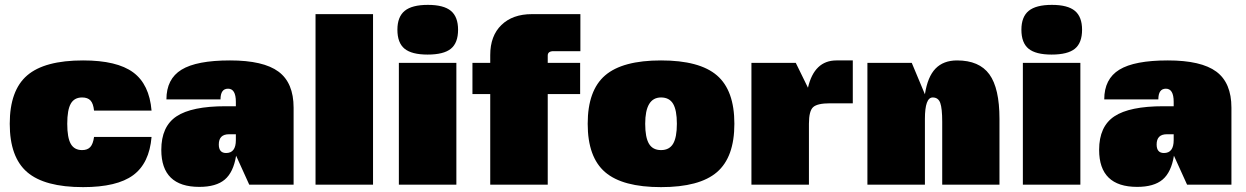

<svg xmlns="http://www.w3.org/2000/svg" viewBox="-20 -758 5114 788"><path d="M366 -196H602Q593 -88 526.5 -39Q460 10 321 10Q163 10 91.5 -51.5Q20 -113 20 -250Q20 -387 91.5 -448.5Q163 -510 321 -510Q460 -510 526.5 -461Q593 -412 602 -304H366Q363 -333 351.5 -345.5Q340 -358 317 -358Q285 -358 270.5 -332.5Q256 -307 256 -250Q256 -193 270.5 -167.5Q285 -142 317 -142Q339 -142 350.5 -154.5Q362 -167 366 -196Z M1003 0 949 -119Q938 -51 902.5 -21Q867 9 798 9Q642 9 642 -143Q642 -239 704.5 -280.5Q767 -322 906 -322H948V-340Q948 -394 916 -394Q885 -394 885 -350H663Q663 -434 725 -472Q787 -510 924 -510Q1061 -510 1123 -464Q1185 -418 1185 -316V0ZM920 -207Q878 -207 878 -165Q878 -130 908 -130Q948 -130 948 -183V-207Z M1275 0V-700H1511V0Z M1853 0H1617V-500H1853ZM1611 -636Q1611 -689 1641 -713.5Q1671 -738 1736 -738Q1801 -738 1830.5 -713.5Q1860 -689 1860 -636Q1860 -582 1830.5 -558Q1801 -534 1735 -534Q1670 -534 1640.5 -558Q1611 -582 1611 -636Z M2362 -548H2252Q2228 -548 2228 -530V-500H2361V-372H2228V0H1992V-372H1919V-500H1992V-532Q1992 -611 2038 -655.5Q2084 -700 2163 -700H2362Z M2463.5 -448.5Q2535 -510 2693 -510Q2851 -510 2922.5 -448.5Q2994 -387 2994 -250Q2994 -113 2922.5 -51.5Q2851 10 2693 10Q2535 10 2463.5 -51.5Q2392 -113 2392 -250Q2392 -387 2463.5 -448.5ZM2628 -250Q2628 -194 2643.5 -168Q2659 -142 2693 -142Q2727 -142 2742.5 -168Q2758 -194 2758 -250Q2758 -306 2742.5 -332Q2727 -358 2693 -358Q2628 -358 2628 -250Z M3300 -250V0H3064V-500H3246L3296 -398Q3322 -510 3413 -510H3480V-334H3386Q3335 -334 3317.5 -318.5Q3300 -303 3300 -250Z M3722 -500 3776 -371Q3787 -443 3819.5 -476.5Q3852 -510 3908 -510Q3999 -510 4040.5 -453Q4082 -396 4082 -270V0H3847V-258Q3847 -313 3839 -335.5Q3831 -358 3808 -358Q3776 -358 3776 -270V0H3540V-500Z M4414 0H4178V-500H4414ZM4172 -636Q4172 -689 4202 -713.5Q4232 -738 4297 -738Q4362 -738 4391.5 -713.5Q4421 -689 4421 -636Q4421 -582 4391.5 -558Q4362 -534 4296 -534Q4231 -534 4201.5 -558Q4172 -582 4172 -636Z M4852 0 4798 -119Q4787 -51 4751.5 -21Q4716 9 4647 9Q4491 9 4491 -143Q4491 -239 4553.5 -280.5Q4616 -322 4755 -322H4797V-340Q4797 -394 4765 -394Q4734 -394 4734 -350H4512Q4512 -434 4574 -472Q4636 -510 4773 -510Q4910 -510 4972 -464Q5034 -418 5034 -316V0ZM4769 -207Q4727 -207 4727 -165Q4727 -130 4757 -130Q4797 -130 4797 -183V-207Z"/></svg>

Font: Fivo Sans Modern ExtBlk
Style: Regular
Weight: 950
Designer: Alexander Slobzheninov
Foundry: Alexander Slobzheninov
Version: 1.0